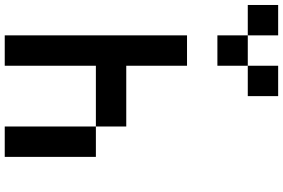

<svg xmlns="http://www.w3.org/2000/svg" viewBox="-332 -958 1165 790"><g transform="rotate(90 250.0 -562.5)"><path d="M0 0V-750H125V-500H375V-375H125V0ZM-125 -1000V-1125H0V-1000ZM0 -875V-1000H125V-875ZM125 -1000V-1125H250V-1000ZM375 0V-375H500V0Z"/></g></svg>

Font: Galmuri7 Regular
Style: Regular
Weight: 400
Designer: Lee Minseo (quiple)
Version: Version 2.399;hotconv 1.1.1;makeotfexe 2.6.0 DEVELOPMENT